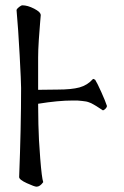

<svg xmlns="http://www.w3.org/2000/svg" viewBox="-20 -684 466 720"><path d="M42 -647Q43.5 -651.4 51.5 -657.7Q59.6 -664.1 64 -664.1Q83.5 -664.1 108.2 -651.4Q132.8 -638.7 132.8 -627Q132.8 -625.5 130.4 -598.6Q127.9 -571.8 125.5 -533.9Q123 -496.1 123 -467.8V-347.2Q176.8 -348.1 195.8 -348.1Q248.5 -348.1 278.1 -356.2Q307.6 -364.3 328.1 -387.2Q329.6 -389.6 336.9 -384.8Q344.2 -373.5 359.6 -339.4Q375 -305.2 380.9 -287.1Q381.3 -282.2 376.2 -276.9Q371.1 -271.5 366.2 -270Q362.3 -272.5 353.3 -278.3Q344.2 -284.2 341.6 -285.9Q338.9 -287.6 331.8 -291.7Q324.7 -295.9 321.8 -297.1Q318.8 -298.3 312.3 -300.8Q305.7 -303.2 300.8 -303.7Q295.9 -304.2 288.1 -305.4Q280.3 -306.6 272 -306.9Q263.7 -307.1 252.9 -307.1Q198.2 -307.1 123 -294.9Q123 -279.8 123.5 -254.2Q124 -228.5 124 -217.8Q125 -162.6 130.9 -89.4Q136.7 -16.1 142.1 -1Q129.9 16.1 117.2 16.1Q109.4 16.1 80.6 2.9Q51.8 -10.3 51.8 -20Q59.1 -207.5 59.1 -354Q59.1 -377 53.7 -477.3Q48.3 -577.6 42 -647Z"/></svg>

Font: Crimson
Style: Roman
Weight: 400
Version: Version 0.8